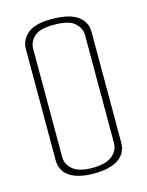

<svg xmlns="http://www.w3.org/2000/svg" viewBox="-100 -691 577 755"><g transform="rotate(-15 189.0 -313.0)"><path d="M188 2Q125 2 90.5 -21Q56 -44 56 -88V-541Q56 -578 87 -603.5Q118 -629 188 -628Q259 -627 291 -602.5Q323 -578 323 -540V-89Q323 -45 288.5 -21.5Q254 2 188 2ZM188 -21Q243 -21 269 -42Q295 -63 295 -94V-534Q295 -560 272 -582Q249 -604 186 -604Q128 -604 106 -582.5Q84 -561 84 -535V-93Q84 -63 109.5 -42Q135 -21 188 -21Z"/></g></svg>

Font: Smooch Sans ExtraLight
Style: Regular
Weight: 200
Designer: Robert E. Leuschke
Foundry: Robert E. Leuschke
Version: Version 1.010; ttfautohint (v1.8.3)